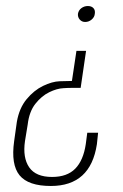

<svg xmlns="http://www.w3.org/2000/svg" viewBox="-20 -514 410 638"><path d="M266 -345 248 -222Q234 -222 219.5 -222Q205 -222 191 -221Q169 -220 143.5 -207.5Q118 -195 97.5 -169Q77 -143 72 -100L63 -45Q55 10 77 42Q99 74 153 74Q203 74 230 46.5Q257 19 265 -35L270 -73H306L302 -35Q281 104 149 104Q74 104 45 68.5Q16 33 27 -45L36 -109Q44 -155 68.5 -184.5Q93 -214 123 -228.5Q153 -243 178 -244Q188 -244 198.5 -244.5Q209 -245 219 -245L234 -345ZM272 -494Q284 -494 290.5 -487Q297 -480 295 -468Q294 -457 284.5 -449Q275 -441 263 -441Q252 -441 245 -449Q238 -457 239 -468Q241 -480 250.5 -487Q260 -494 272 -494Z"/></svg>

Font: Alumni Sans Thin ExtraLight
Style: Italic
Weight: 250
Italic angle: -8°
Version: Version 1.016